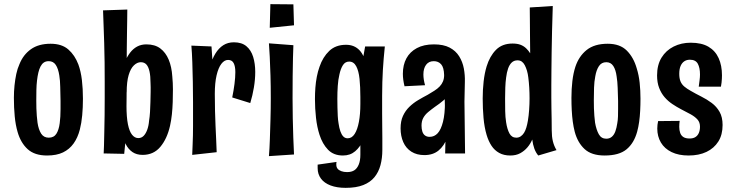

<svg xmlns="http://www.w3.org/2000/svg" viewBox="-20 -740 3534 926"><path d="M207 10Q147 10 113.5 -20.5Q80 -51 65 -103Q55 -137 51 -179Q47 -221 47 -268Q47 -299 50 -328Q53 -357 58.5 -383Q64 -409 74 -431Q92 -476 129 -502.5Q166 -529 224 -529Q278 -529 309.5 -501.5Q341 -474 358 -429Q370 -396 375 -354Q380 -312 380 -264Q380 -222 376.5 -184Q373 -146 365 -115Q355 -76 335 -48Q315 -20 284 -5Q253 10 207 10ZM215 -76Q240 -76 252 -95Q264 -114 268 -146Q270 -161 271 -178Q272 -195 272 -214Q272 -233 272 -253Q271 -289 270.5 -320.5Q270 -352 266 -376Q261 -409 249 -427Q237 -445 215 -445Q201 -445 191.5 -438.5Q182 -432 175.5 -419.5Q169 -407 165 -390Q161 -373 158.5 -351.5Q156 -330 155.5 -306Q155 -282 155 -256Q155 -236 155.5 -217Q156 -198 157.5 -181Q159 -164 161 -148Q166 -115 178.5 -95.5Q191 -76 215 -76Z M668 7Q639 7 619 -6.5Q599 -20 586.5 -44.5Q574 -69 567 -102Q560 -135 557 -174.5Q554 -214 554 -257L590 -231Q590 -175 597 -140.5Q604 -106 617 -90Q630 -74 647 -74Q662 -74 672.5 -84.5Q683 -95 690 -114Q697 -133 699 -158Q702 -176 703.5 -199.5Q705 -223 705.5 -248Q706 -273 706.5 -296.5Q707 -320 706 -339Q706 -373 701 -395.5Q696 -418 686 -429Q676 -440 659 -440Q642 -440 626 -425Q610 -410 600.5 -378Q591 -346 591 -295L555 -251Q555 -287 557.5 -320.5Q560 -354 566 -385Q572 -416 582.5 -441.5Q593 -467 607.5 -486Q622 -505 641.5 -515.5Q661 -526 686 -526Q727 -526 753 -506.5Q779 -487 793.5 -452.5Q808 -418 811 -371Q814 -340 814 -309Q814 -278 813 -247.5Q812 -217 809 -188.5Q806 -160 800 -133Q786 -71 753.5 -32Q721 7 668 7ZM579 2 480 0Q481 -9 481.5 -36.5Q482 -64 483 -102.5Q484 -141 484.5 -184Q485 -227 485 -269Q485 -311 485 -344Q485 -391 484.5 -439Q484 -487 482.5 -533.5Q481 -580 479.5 -620.5Q478 -661 477 -690L594 -694Q594 -675 593.5 -646.5Q593 -618 592.5 -581.5Q592 -545 591.5 -505.5Q591 -466 591 -424.5Q591 -383 591 -343Q591 -310 590.5 -267Q590 -224 589.5 -180Q589 -136 589 -98Z M1100 -270Q1107 -304 1111 -335.5Q1115 -367 1115 -392Q1115 -420 1107 -435.5Q1099 -451 1080 -451Q1062 -451 1047.5 -432Q1033 -413 1024.5 -376.5Q1016 -340 1016 -287L972 -245Q973 -295 978 -339.5Q983 -384 993 -420Q1003 -456 1019 -482Q1035 -508 1057 -522Q1079 -536 1108 -536Q1146 -536 1168.5 -517Q1191 -498 1201 -465.5Q1211 -433 1211 -393Q1211 -357 1204.5 -318Q1198 -279 1187 -243ZM907 7Q908 -19 909 -42Q910 -65 910.5 -87.5Q911 -110 911 -134Q911 -158 911 -185.5Q911 -213 911 -247Q911 -295 910 -344.5Q909 -394 907.5 -439.5Q906 -485 903 -520L1000 -516Q1002 -489 1004 -457Q1006 -425 1009 -384.5Q1012 -344 1016 -287Q1016 -243 1017 -205Q1018 -167 1019.5 -133Q1021 -99 1022.5 -68Q1024 -37 1025 -6Z M1277 13Q1280 -22 1281.5 -67.5Q1283 -113 1284.5 -164Q1286 -215 1286 -267Q1286 -324 1284.5 -375Q1283 -426 1281 -466Q1279 -506 1277 -531L1395 -522Q1394 -500 1393 -461Q1392 -422 1391.5 -372Q1391 -322 1391 -266Q1391 -217 1392 -169Q1393 -121 1394.5 -77Q1396 -33 1398 5ZM1281 -606 1284 -720 1395 -719 1398 -618Z M1647 166Q1605 166 1574.5 154.5Q1544 143 1528 121.5Q1512 100 1512 71Q1512 66 1512 62Q1512 58 1512 54L1603 41Q1602 45 1602 48Q1602 51 1602 54Q1602 66 1608 73.5Q1614 81 1626 85.5Q1638 90 1654 90Q1675 90 1688.5 81.5Q1702 73 1710 54Q1718 35 1718 6Q1718 -19 1718 -60.5Q1718 -102 1718 -156.5Q1718 -211 1718 -277Q1718 -317 1719.5 -350.5Q1721 -384 1724.5 -412Q1728 -440 1732 -465.5Q1736 -491 1741 -516H1836Q1833 -486 1830.5 -457.5Q1828 -429 1826.5 -401.5Q1825 -374 1824 -343.5Q1823 -313 1823 -278Q1823 -229 1823 -193Q1823 -157 1823.5 -128.5Q1824 -100 1824 -73.5Q1824 -47 1824 -17Q1824 23 1815 56.5Q1806 90 1786 114.5Q1766 139 1732 152.5Q1698 166 1647 166ZM1634 10Q1589 10 1562 -18Q1535 -46 1521 -90Q1509 -127 1504 -172Q1499 -217 1499 -262Q1499 -290 1501 -317Q1503 -344 1508 -370Q1513 -396 1521 -418Q1537 -465 1568 -494.5Q1599 -524 1649 -524Q1689 -524 1714 -497.5Q1739 -471 1751 -411Q1763 -351 1763 -250L1718 -272Q1718 -321 1714 -359.5Q1710 -398 1698 -420.5Q1686 -443 1664 -443Q1645 -443 1634 -426Q1623 -409 1617 -381Q1611 -356 1609 -325.5Q1607 -295 1607 -263Q1607 -242 1607.5 -221Q1608 -200 1609 -180.5Q1610 -161 1613 -144Q1616 -123 1621.5 -107Q1627 -91 1635.5 -82Q1644 -73 1657 -73Q1677 -73 1690.5 -94Q1704 -115 1711 -152.5Q1718 -190 1718 -239L1763 -250Q1763 -231 1761 -199Q1759 -167 1752 -131.5Q1745 -96 1731 -63.5Q1717 -31 1693 -10.5Q1669 10 1634 10Z M2127 0 2129 -96 2122 -378Q2121 -415 2107.5 -430Q2094 -445 2072 -445Q2048 -445 2035 -427.5Q2022 -410 2022 -381Q2022 -369 2024 -356Q2026 -343 2030 -329L1931 -324Q1927 -340 1925 -355Q1923 -370 1923 -384Q1923 -427 1940 -458.5Q1957 -490 1990.5 -508Q2024 -526 2073 -526Q2119 -526 2148.5 -510.5Q2178 -495 2194.5 -468.5Q2211 -442 2217 -410Q2223 -378 2222 -345L2220 -250L2223 0ZM2027 8Q1990 8 1964 -8.5Q1938 -25 1925 -54.5Q1912 -84 1912 -121Q1912 -156 1923.5 -181Q1935 -206 1954 -224.5Q1973 -243 1996.5 -257Q2020 -271 2043 -283Q2060 -293 2075 -302.5Q2090 -312 2100.5 -323Q2111 -334 2116.5 -347.5Q2122 -361 2122 -378L2169 -354Q2166 -320 2152 -296Q2138 -272 2118.5 -255.5Q2099 -239 2078 -225Q2060 -212 2045 -199.5Q2030 -187 2021.5 -171.5Q2013 -156 2013 -134Q2013 -118 2017 -105.5Q2021 -93 2030 -86.5Q2039 -80 2052 -80Q2075 -80 2091 -97.5Q2107 -115 2116.5 -152.5Q2126 -190 2126 -247L2165 -301Q2165 -232 2159 -175Q2153 -118 2137.5 -77Q2122 -36 2095 -14Q2068 8 2027 8Z M2441 10Q2410 10 2387.5 -2.5Q2365 -15 2350.5 -37Q2336 -59 2327 -89Q2316 -126 2312 -171.5Q2308 -217 2308 -265Q2308 -307 2312.5 -347Q2317 -387 2327 -420Q2342 -469 2372 -499.5Q2402 -530 2452 -530Q2475 -530 2490.5 -524Q2506 -518 2517.5 -507Q2529 -496 2537 -483Q2537 -502 2536.5 -530.5Q2536 -559 2536 -590.5Q2536 -622 2535.5 -652Q2535 -682 2535 -704L2646 -711Q2644 -647 2642.5 -591Q2641 -535 2640.5 -487.5Q2640 -440 2639.5 -400Q2639 -360 2639 -328Q2639 -297 2639 -270Q2639 -243 2639.5 -218Q2640 -193 2640.5 -166.5Q2641 -140 2641 -111Q2641 -81 2646.5 -58.5Q2652 -36 2664 -16L2576 10Q2564 -4 2557 -23.5Q2550 -43 2547 -67Q2538 -46 2523.5 -29Q2509 -12 2489 -1Q2469 10 2441 10ZM2470 -76Q2482 -76 2491.5 -82.5Q2501 -89 2507.5 -99.5Q2514 -110 2518.5 -125Q2523 -140 2526 -158Q2530 -182 2532 -210.5Q2534 -239 2534 -265Q2534 -292 2532.5 -317.5Q2531 -343 2528 -366Q2526 -384 2521.5 -399Q2517 -414 2511 -425.5Q2505 -437 2496.5 -443Q2488 -449 2476 -449Q2459 -449 2448 -438.5Q2437 -428 2430.5 -409.5Q2424 -391 2421 -366Q2418 -344 2417 -318Q2416 -292 2416 -266Q2416 -234 2416.5 -204.5Q2417 -175 2421 -150Q2426 -117 2437 -96.5Q2448 -76 2470 -76Z M2896 10Q2833 10 2799.5 -21Q2766 -52 2752 -104Q2746 -127 2742.5 -153Q2739 -179 2737.5 -208Q2736 -237 2736 -268Q2736 -311 2740.5 -349Q2745 -387 2755 -418Q2772 -469 2809.5 -499Q2847 -529 2911 -529Q2970 -529 3003 -496Q3036 -463 3051 -410Q3061 -378 3065 -341Q3069 -304 3069 -264Q3069 -234 3067.5 -205.5Q3066 -177 3062.5 -152Q3059 -127 3053 -105Q3038 -50 3002 -20Q2966 10 2896 10ZM2904 -71Q2920 -71 2931 -80.5Q2942 -90 2948 -107Q2954 -124 2957 -145Q2960 -161 2960.5 -178.5Q2961 -196 2961 -215Q2961 -234 2961 -253Q2960 -286 2959 -316.5Q2958 -347 2954 -371Q2950 -403 2938 -421.5Q2926 -440 2904 -440Q2881 -440 2868.5 -421Q2856 -402 2851 -372Q2846 -347 2845 -317Q2844 -287 2844 -256Q2844 -237 2844.5 -218Q2845 -199 2846.5 -181.5Q2848 -164 2850 -148Q2856 -114 2868 -92.5Q2880 -71 2904 -71Z M3301 10Q3253 10 3219 -6.5Q3185 -23 3167.5 -52.5Q3150 -82 3150 -120Q3150 -129 3151 -138Q3152 -147 3154 -156L3258 -157Q3257 -150 3256.5 -142.5Q3256 -135 3256 -128Q3256 -112 3260.5 -99Q3265 -86 3276 -79Q3287 -72 3306 -72Q3323 -72 3334 -79Q3345 -86 3350.5 -99Q3356 -112 3356 -129Q3356 -150 3344 -163.5Q3332 -177 3311.5 -188.5Q3291 -200 3265 -213Q3244 -224 3223 -238Q3202 -252 3185.5 -271Q3169 -290 3159 -316Q3149 -342 3149 -376Q3149 -427 3170.5 -462Q3192 -497 3229 -515.5Q3266 -534 3311 -534Q3364 -534 3397 -514.5Q3430 -495 3446 -459.5Q3462 -424 3462 -377Q3462 -369 3461.5 -360Q3461 -351 3460 -341.5Q3459 -332 3457 -322H3350Q3352 -338 3354 -353Q3356 -368 3356 -381Q3356 -413 3345.5 -432.5Q3335 -452 3307 -452Q3292 -452 3280.5 -444.5Q3269 -437 3262.5 -422Q3256 -407 3256 -384Q3256 -362 3262 -347.5Q3268 -333 3280.5 -322.5Q3293 -312 3311 -302Q3335 -288 3362 -274.5Q3389 -261 3412.5 -243.5Q3436 -226 3450.5 -200.5Q3465 -175 3465 -137Q3465 -90 3444.5 -57.5Q3424 -25 3387.5 -7.5Q3351 10 3301 10Z"/></svg>

Font: Truculenta
Style: Bold
Weight: 700
Designer: Ivan Castro, Eva Sanz & Omnibus-Type Team
Foundry: Omnibus-Type
Version: Version 1.002